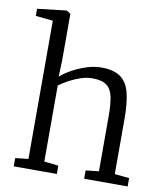

<svg xmlns="http://www.w3.org/2000/svg" viewBox="-89 -893 837 967"><g transform="rotate(10 329.0 -409.5)"><path d="M113.5 -49.5V-756.5L25 -765.5V-802L172.5 -819H174.5L194.5 -806V-567L191.5 -484Q210 -501.5 243.8 -520.8Q277.5 -540 317.5 -553.5Q357.5 -567 395 -567Q458.5 -567 493.2 -542.8Q528 -518.5 541.5 -466.8Q555 -415 555 -332.5V-50L629.5 -42.5V0H407V-42.5L474 -50V-333.5Q474 -392 466.2 -430.2Q458.5 -468.5 434 -487Q409.5 -505.5 360.5 -505.5Q332.5 -505.5 302 -495.5Q271.5 -485.5 243.2 -470.2Q215 -455 194.5 -439.5V-50.5L267.5 -42.5V0H47V-42.5Z"/></g></svg>

Font: Merriweather 20pt Light
Style: Regular
Weight: 300
Version: Version 2.100